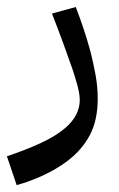

<svg xmlns="http://www.w3.org/2000/svg" viewBox="-26 -292 340 547"><path d="M21.5 235.4 -6.3 153.3Q45.9 135.7 89.1 116Q132.3 96.2 159.7 72.8Q201.2 37.1 201.2 -6.8Q201.2 -22.9 195.8 -43.9Q190.4 -64.9 181.6 -91.8Q171.4 -121.6 155.3 -165.5Q139.2 -209.5 122.1 -253.4L189.9 -272Q202.1 -240.2 212.4 -209.2Q222.7 -178.2 231.9 -144.5Q239.7 -113.8 246.1 -79.3Q252.4 -44.9 252.4 -10.3Q252.4 50.8 229.5 93.8Q206.5 136.7 163.1 168.9Q133.8 190.4 97.2 207.5Q60.5 224.6 21.5 235.4Z"/></svg>

Font: Markazi Text Medium
Style: Regular
Weight: 500
Designer: Borna Izadpanah (Arabic designer), Fiona Ross (Arabic design director) and Florian Runge (Latin designer)
Foundry: Borna Izadpanah and Florian Runge
Version: Version 1.001